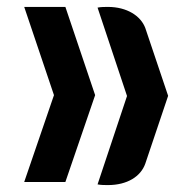

<svg xmlns="http://www.w3.org/2000/svg" viewBox="-20 -532 556 555"><path d="M169 -512H50L136 -257L50 -6H169L255 -257ZM400 -451C387 -486 347 -512 292 -512C282 -512 272 -512 262 -510L347 -255V-254L262 1C272 3 283 3 292 3C348 3 387 -22 400 -59L466 -255Z"/></svg>

Font: Mesarto
Style: Regular
Weight: 700
Designer: Mohamed Gaber
Foundry: Kief Type Foundry
Version: Version 2.020